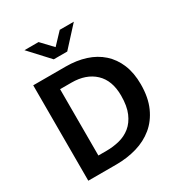

<svg xmlns="http://www.w3.org/2000/svg" viewBox="-191 -963 1032 1098"><g transform="rotate(-30 325.0 -414.5)"><path d="M288 -630Q359 -630 418 -611Q477 -592 519.5 -554Q562 -516 585.5 -459.5Q609 -403 609 -328Q609 -241 581 -178.5Q553 -116 505 -76.5Q457 -37 393.5 -18.5Q330 0 258 0H73V-630ZM195 -96H249Q293 -96 334.5 -106.5Q376 -117 408 -143Q440 -169 459.5 -214Q479 -259 479 -328Q479 -428 422.5 -481Q366 -534 270 -534H195ZM130 -829H223L293 -755L363 -829H456L338 -700H249Z"/></g></svg>

Font: Mukta Malar SemiBold
Style: Regular
Weight: 600
Designer: Aadarsh Rajan, Girish Dalvi, Yashodeep Gholap
Foundry: Ek Type
Version: Version 2.538;PS 1.000;hotconv 16.6.51;makeotf.lib2.5.65220;